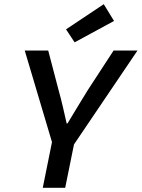

<svg xmlns="http://www.w3.org/2000/svg" viewBox="-20 -896 676 916"><path d="M184 0 228 -218 98 -655H210L259 -468Q270 -429 280 -386Q290 -343 298 -307H302Q316 -330 332.5 -357.5Q349 -385 366.5 -413.5Q384 -442 400 -468L522 -655H636L333 -207L291 0ZM336 -694 295 -756 475 -876 524 -796Z"/></svg>

Font: Source Code Pro SemiBold
Style: Italic
Weight: 600
Italic angle: -11°
Monospace: yes
Designer: Paul D. Hunt, Teo Tuominen
Foundry: Adobe Systems Incorporated
Version: Version 1.016;hotconv 1.0.116;makeotfexe 2.5.65601